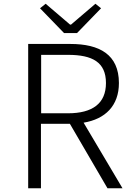

<svg xmlns="http://www.w3.org/2000/svg" viewBox="-20 -1002 740 1022"><path d="M390 -826 518 -958 488 -982 358 -871H353L223 -982L193 -958L321 -826ZM632 0 425 -349C540 -368 613 -439 613 -560C613 -712 509 -768 355 -768H130V0H198V-343H352L552 0ZM199 -710H342C472 -710 544 -671 544 -560C544 -451 472 -399 342 -399H199Z"/></svg>

Font: Kawkab Mono Light
Style: Regular
Weight: 300
Monospace: yes
Designer: Abdullah Arif
Foundry: Abdullah Arif
Version: Version 1.000;PS 000.500;hotconv 1.0.88;makeotf.lib2.5.64775